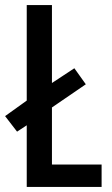

<svg xmlns="http://www.w3.org/2000/svg" viewBox="-29 -734 438 754"><path d="M76 0H370V-88H175V-312L308 -403L263 -466L175 -408V-714H76V-339L-9 -278L38 -217L76 -242Z"/></svg>

Font: Noto Sans Gurmukhi UI ExtraCondensed Medium
Style: Regular
Weight: 500
Width: 2
Designer: Jelle Bosma - Monotype Design Team
Foundry: Monotype Imaging Inc.
Version: Version 2.004